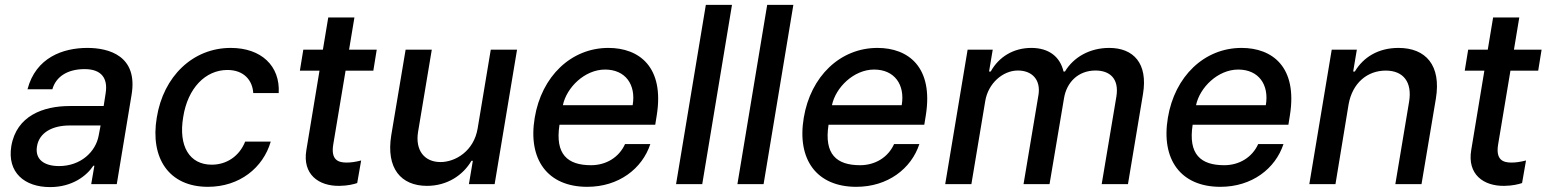

<svg xmlns="http://www.w3.org/2000/svg" viewBox="-20 -747 6275 779"><path d="M183.2 12.1C273.4 12.1 331.7 -33.7 358.7 -74.6H362.9L350.1 0H453.8L513.8 -362.2C540.5 -521 421.2 -552.6 334.5 -552.6C235.8 -552.6 125.4 -513.8 91.6 -384.9H192.5C206.7 -435 252.5 -466.6 323.5 -466.6C391.7 -466.6 418.3 -429.3 408.7 -369L400.6 -316.8H262.8C156.2 -316.8 46.9 -277.7 25.9 -154.1C8.5 -47.2 79.5 12.1 183.2 12.1ZM130 -152.7C138.8 -209.5 193.2 -237.9 262.1 -237.9H388.1L380.3 -196.7C368.3 -131.4 307.9 -73.2 219.5 -73.2C159.4 -73.2 121.4 -100.1 130 -152.7Z M823.5 11C952.1 11 1047.6 -66.4 1078.5 -172.6H974.8C951.3 -113.6 899.9 -78.8 839.1 -78.8C748.9 -78.8 703.1 -153.8 723.4 -272.7C741.8 -389.6 813.6 -463.1 902.7 -463.1C970.2 -463.1 1004.6 -420.5 1007.5 -369.3H1110.8C1117.2 -479.4 1040.1 -552.6 916.2 -552.6C762.1 -552.6 642.8 -436.8 616.1 -270.2C588.4 -105.8 665.1 11 823.5 11Z M1508.5 -545.5H1396.3L1418 -676.1H1311.8L1290.1 -545.5H1210.6L1196.7 -460.2H1276.3L1223 -138.1C1206.3 -39.4 1273.1 8.5 1357.2 7.1C1391.3 6.7 1415.1 0.4 1429.3 -4.3L1445.3 -95.9C1421.5 -89.8 1403.1 -87.4 1386 -87.4C1351.6 -87.4 1322.1 -98.7 1332 -160.2L1382.1 -460.2H1494.7Z M1918 -226.2C1902.7 -133.5 1827.1 -89.5 1767.4 -89.5C1701.7 -89.5 1664.4 -137.1 1676.1 -211.3L1731.9 -545.5H1625.7L1567.5 -198.5C1545.5 -63.2 1607.6 7.1 1712.4 7.1C1794.4 7.1 1858.7 -36.2 1892.8 -94.5H1898.4L1882.5 0H1986.9L2077.8 -545.5H1971.2Z M2362.6 11C2490.4 11 2585.6 -62.5 2618.6 -162.6H2516C2491.8 -108.7 2439.3 -76.7 2378.2 -76.7C2282.3 -76.7 2231.5 -121.1 2250 -240.8H2638.5L2644.5 -278.4C2676.5 -475.9 2572.8 -552.6 2448.5 -552.6C2296.9 -552.6 2177.2 -436.8 2149.5 -269.2C2121.1 -99.8 2201.7 11 2362.6 11ZM2263.8 -320.3C2278.8 -392 2352.3 -464.8 2435 -464.8C2517.4 -464.8 2561.1 -403.8 2546.9 -320.3Z M2949.9 -727.3H2843.8L2723 0H2829.2Z M3198.9 -727.3H3092.7L2971.9 0H3078.1Z M3454.2 11C3582 11 3677.2 -62.5 3710.2 -162.6H3607.6C3583.5 -108.7 3530.9 -76.7 3469.8 -76.7C3373.9 -76.7 3323.2 -121.1 3341.6 -240.8H3730.1L3736.2 -278.4C3768.1 -475.9 3664.4 -552.6 3540.1 -552.6C3388.5 -552.6 3268.8 -436.8 3241.1 -269.2C3212.7 -99.8 3293.3 11 3454.2 11ZM3355.5 -320.3C3370.4 -392 3443.9 -464.8 3526.6 -464.8C3609 -464.8 3652.7 -403.8 3638.5 -320.3Z M3815 0H3921.2L3977.3 -336.3C3989 -409.4 4049.4 -460.9 4109.7 -460.9C4169 -460.9 4202.8 -421.9 4193.5 -362.6L4132.8 0H4238.3L4296.9 -347.7C4307.5 -414.1 4355.5 -460.9 4424.7 -460.9C4480.8 -460.9 4521.3 -430 4509.6 -355.8L4449.9 0H4556.5L4617.5 -365.8C4638.1 -490.4 4578.5 -552.6 4480.5 -552.6C4401.6 -552.6 4335.9 -515.3 4300.8 -456.7H4295.1C4281.2 -516.3 4236.2 -552.6 4164.4 -552.6C4092.3 -552.6 4032.7 -516.7 3999.6 -456.7H3992.9L4007.8 -545.5H3905.9Z M4931.5 11C5059.3 11 5154.5 -62.5 5187.5 -162.6H5084.9C5060.7 -108.7 5008.2 -76.7 4947.1 -76.7C4851.2 -76.7 4800.4 -121.1 4818.9 -240.8H5207.4L5213.4 -278.4C5245.4 -475.9 5141.7 -552.6 5017.4 -552.6C4865.8 -552.6 4746.1 -436.8 4718.4 -269.2C4690 -99.8 4770.6 11 4931.5 11ZM4832.7 -320.3C4847.7 -392 4921.2 -464.8 5003.9 -464.8C5086.3 -464.8 5130 -403.8 5115.8 -320.3Z M5451.7 -323.9C5467.3 -410.9 5528.1 -460.6 5602.3 -460.6C5674.7 -460.6 5710.2 -413 5697.1 -334.2L5641.3 0H5747.5L5805.8 -346.9C5828.1 -482.2 5764.6 -552.6 5654.1 -552.6C5572.1 -552.6 5511.4 -514.9 5476.9 -456.7H5470.2L5485.1 -545.5H5383.2L5292.3 0H5398.4Z M6234.7 -545.5H6122.5L6144.2 -676.1H6038L6016.3 -545.5H5936.8L5922.9 -460.2H6002.5L5949.2 -138.1C5932.5 -39.4 5999.3 8.5 6083.5 7.1C6117.5 6.7 6141.3 0.4 6155.5 -4.3L6171.5 -95.9C6147.7 -89.8 6129.3 -87.4 6112.2 -87.4C6077.8 -87.4 6048.3 -98.7 6058.2 -160.2L6108.3 -460.2H6220.9Z"/></svg>

Font: Magic Ui Pro Medium
Style: Italic
Weight: 500
Italic angle: -9.39999°
Designer: Stefan Endress, Andreas Faust
Version: Version 1.000;FEAKit 1.0